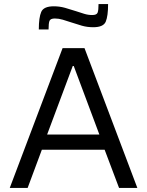

<svg xmlns="http://www.w3.org/2000/svg" viewBox="-20 -925 724 945"><path d="M28 0 288 -688H396L656 0H566L495 -188H186L116 0ZM212 -263H469L343 -600H338ZM171 -780Q171 -839 183 -866.5Q195 -894 245 -894Q273 -894 300 -886.5Q327 -879 354 -870Q375 -863 394.5 -857Q414 -851 434 -851Q456 -851 460.5 -863Q465 -875 465 -905H512Q512 -846 500.5 -818.5Q489 -791 439 -791Q409 -791 383 -798.5Q357 -806 330 -815Q309 -822 289 -828Q269 -834 250 -834Q228 -834 223.5 -822Q219 -810 219 -780Z"/></svg>

Font: Saira
Style: Regular
Weight: 400
Designer: Hector Gatti with collaboration of the Omnibus-Type team
Foundry: Omnibus-Type
Version: Version 1.100; ttfautohint (v1.8.3)